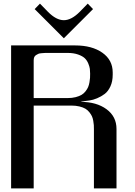

<svg xmlns="http://www.w3.org/2000/svg" viewBox="-20 -1043 748 1063"><path d="M333.5 -831.1 171.9 -992.7 201.2 -1022.9 245.1 -978Q291 -931.2 333.5 -931.2Q375.5 -931.2 421.9 -978L465.8 -1022.9L495.1 -992.7ZM41.5 -791.5H396Q489.3 -791.5 546.6 -751.2Q604 -710.9 604 -641.6V-629.4Q604 -592.3 591.3 -564.7Q578.6 -537.1 559.3 -522.7Q540 -508.3 517.3 -498.8Q494.6 -489.3 475.3 -486.8Q456.1 -484.4 442.1 -482.4Q428.2 -480.5 427.2 -479Q514.2 -479 569.6 -438.5Q625 -397.9 625 -329.1V0H500V-327.1Q500 -340.3 499.5 -350.1Q499 -359.9 496.3 -374.5Q493.7 -389.2 488.8 -399.7Q483.9 -410.2 474.6 -421.9Q465.3 -433.6 452.6 -441.2Q439.9 -448.7 419.9 -453.6Q399.9 -458.5 375 -458.5H166.5V0H41.5ZM354 -500Q378.9 -500 398.9 -505.1Q418.9 -510.3 431.9 -518.1Q444.8 -525.9 454.1 -538.1Q463.4 -550.3 468 -561.3Q472.7 -572.3 475.3 -587.4Q478 -602.5 478.5 -612.3Q479 -622.1 479 -635.3Q479 -649.9 477.5 -661.6Q476.1 -673.3 469 -690.9Q461.9 -708.5 449.5 -720.5Q437 -732.4 412.4 -741.2Q387.7 -750 354 -750H250Q235.8 -750 228.8 -749.8Q221.7 -749.5 210 -748.5Q198.2 -747.6 192.1 -744.9Q186 -742.2 179.2 -737.8Q172.4 -733.4 169.4 -726.1Q166.5 -718.8 166.5 -708.5V-500Z"/></svg>

Font: Gputeks
Style: Bold
Weight: 600
Width: 8
Version: Version 0.9